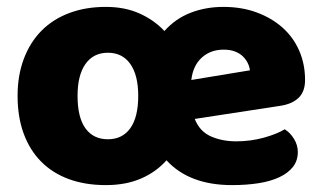

<svg xmlns="http://www.w3.org/2000/svg" viewBox="-20 -521 935 557"><path d="M457 -431Q489 -467 533 -484Q577 -501 628 -501Q681 -501 724.5 -485Q768 -469 799.5 -441Q831 -413 848 -374Q865 -335 865 -289Q865 -255 846 -237Q827 -219 793 -214L545 -176Q559 -140 591.5 -125.5Q624 -111 665 -111Q707 -111 745 -121.5Q783 -132 806 -146Q822 -136 833 -118Q844 -100 844 -80Q844 -55 830 -37Q816 -19 790.5 -7Q765 5 730 10.5Q695 16 653 16Q529 16 463 -56Q433 -22 389 -3Q345 16 287 16Q227 16 179.5 -1.5Q132 -19 99 -52.5Q66 -86 48.5 -134Q31 -182 31 -243Q31 -302 49 -350Q67 -398 100 -431.5Q133 -465 180.5 -483Q228 -501 287 -501Q342 -501 384.5 -482Q427 -463 457 -431ZM205 -243Q205 -180 228 -148.5Q251 -117 293 -117Q335 -117 358 -149Q381 -181 381 -243Q381 -303 358 -335.5Q335 -368 293 -368Q251 -368 228 -335.5Q205 -303 205 -243ZM535 -289 705 -317Q704 -327 699 -337.5Q694 -348 685 -357Q676 -366 662 -371.5Q648 -377 629 -377Q591 -377 565.5 -354Q540 -331 535 -289Z"/></svg>

Font: Baloo 2 Latin ExtraBold
Style: Regular
Weight: 400
Designer: Sarang Kulkarni and Ek Type
Foundry: Ek Type
Version: Version 1.001